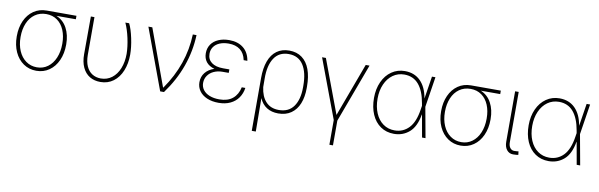

<svg xmlns="http://www.w3.org/2000/svg" viewBox="-49 -994 5151 1650"><g transform="rotate(10 2526.5 -169.5)"><path d="M257.8 -514.6H517.6V-484.4H348.1Q409.2 -459 441.4 -399.2Q473.6 -339.4 473.6 -257.8V-253.9Q473.6 -177.7 446.5 -117.4Q419.4 -57.1 370.6 -23.2Q321.8 10.7 258.8 10.7Q195.8 10.7 146.7 -22.7Q97.7 -56.2 70.3 -115.7Q43 -175.3 43 -251V-253.9Q43 -329.1 69.6 -388.2Q96.2 -447.3 144.8 -481Q193.4 -514.6 257.8 -514.6ZM258.8 -19.5Q312.5 -19.5 353.5 -49.8Q394.5 -80.1 417 -133.5Q439.5 -187 439.5 -254.9V-258.8Q439.5 -323.7 418.2 -375Q397 -426.3 356.4 -455.3Q315.9 -484.4 260.7 -484.4Q204.1 -484.4 162.4 -454.8Q120.6 -425.3 98.4 -372.8Q76.2 -320.3 76.2 -253.9V-251Q76.2 -184.6 98.9 -131.8Q121.6 -79.1 163.1 -49.3Q204.6 -19.5 258.8 -19.5Z M671.9 -530.3V-200.2Q672.4 -141.6 690.4 -101.6Q708.5 -61.5 740.7 -41.3Q772.9 -21 815.4 -20.5Q871.1 -20.5 912.6 -52.2Q954.1 -84 976.6 -140.1Q999 -196.3 999 -267.6Q998 -330.1 982.2 -403.1Q966.3 -476.1 941.4 -530.3H974.6Q997.6 -484.4 1013.9 -407Q1030.3 -329.6 1030.3 -265.6Q1030.3 -187.5 1004.6 -124.8Q979 -62 930.9 -26.1Q882.8 9.8 817.4 9.8Q764.2 9.8 724.1 -14.4Q684.1 -38.6 661.9 -86.2Q639.6 -133.8 639.6 -201.2L640.6 -530.3Z M1142.6 -530.3H1176.8L1357.4 -37.1H1360.4Q1521.5 -267.1 1530.3 -530.3H1562.5Q1557.1 -389.2 1509.5 -255.9Q1461.9 -122.6 1372.1 0H1338.9Z M1764.2 -271.5Q1716.3 -285.2 1692.1 -315.9Q1668 -346.7 1668 -391.6Q1668 -435.5 1690.4 -468.5Q1712.9 -501.5 1753.9 -519.3Q1794.9 -537.1 1848.6 -537.1Q1923.3 -537.1 1971.4 -498.8Q2019.5 -460.4 2031.2 -388.7H1999Q1986.8 -447.8 1948.2 -477.3Q1909.7 -506.8 1848.6 -506.8Q1803.7 -506.8 1770 -492.7Q1736.3 -478.5 1718.3 -452.6Q1700.2 -426.8 1700.2 -392.6Q1700.2 -343.3 1736.1 -316.2Q1772 -289.1 1836.9 -289.1H1891.6V-258.8H1836.9Q1795.9 -258.8 1762.2 -243.4Q1728.5 -228 1709 -200Q1689.5 -171.9 1689.5 -135.7Q1689.5 -101.6 1709.2 -75.4Q1729 -49.3 1765.4 -34.9Q1801.8 -20.5 1850.6 -20.5Q1923.8 -20.5 1966.8 -56.2Q2009.8 -91.8 2023.4 -156.2H2054.7Q2047.4 -106.4 2021.2 -69.1Q1995.1 -31.7 1951.4 -11Q1907.7 9.8 1849.6 9.8Q1791 9.8 1747.6 -9Q1704.1 -27.8 1680.7 -61Q1657.2 -94.2 1657.2 -136.7Q1657.2 -185.1 1685.3 -220.2Q1713.4 -255.4 1764.2 -271.5Z M2372.1 -538.1Q2437.5 -538.1 2482.9 -504.6Q2528.3 -471.2 2551.3 -408.7Q2574.2 -346.2 2574.2 -259.8V-246.1Q2574.2 -168.5 2551 -110.8Q2527.8 -53.2 2481.9 -21.2Q2436 10.7 2370.1 10.7Q2311 10.7 2269.3 -15.9Q2227.5 -42.5 2205.6 -93.8L2208 197.3H2172.9V-263.7Q2172.9 -350.1 2195.6 -411.6Q2218.3 -473.1 2262.9 -505.6Q2307.6 -538.1 2372.1 -538.1ZM2204.6 -189.9Q2214.8 -109.4 2256.6 -64.5Q2298.3 -19.5 2370.1 -19.5Q2455.6 -19.5 2498.8 -80.3Q2542 -141.1 2542 -246.1V-259.8Q2542 -377.4 2499.3 -442.6Q2456.5 -507.8 2372.1 -507.8Q2287.6 -507.8 2245.1 -442.9Q2202.6 -377.9 2204.1 -263.7Z M2691.4 -530.3 2866.2 -63.5 3039.1 -530.3H3072.3L2881.8 -16.6V199.2H2850.6V-16.6L2658.2 -530.3Z M3158.2 -263.7Q3158.2 -342.8 3186.5 -405Q3214.8 -467.3 3265.6 -502.2Q3316.4 -537.1 3380.9 -537.1Q3463.9 -537.1 3516.8 -484.4Q3569.8 -431.6 3585.9 -335H3586.4L3617.2 -530.3H3647.5L3606 -265.1L3654.3 0H3624L3589.4 -194.3H3587.9Q3569.3 -86.4 3513.2 -37.8Q3457 10.7 3379.9 10.7Q3313 10.7 3262.7 -23.7Q3212.4 -58.1 3185.3 -120.4Q3158.2 -182.6 3158.2 -263.7ZM3379.9 -19.5Q3454.1 -19.5 3504.4 -72Q3554.7 -124.5 3571.3 -237.3L3576.2 -268.1L3572.3 -290Q3554.2 -395.5 3506.8 -451.2Q3459.5 -506.8 3380.9 -506.8Q3325.2 -506.8 3281.7 -475.8Q3238.3 -444.8 3213.9 -389.4Q3189.5 -334 3189.5 -263.7Q3189.5 -191.9 3213.1 -136.5Q3236.8 -81.1 3280 -50.3Q3323.2 -19.5 3379.9 -19.5Z M3960.9 -514.6H4220.7V-484.4H4051.3Q4112.3 -459 4144.5 -399.2Q4176.8 -339.4 4176.8 -257.8V-253.9Q4176.8 -177.7 4149.7 -117.4Q4122.6 -57.1 4073.7 -23.2Q4024.9 10.7 3961.9 10.7Q3898.9 10.7 3849.9 -22.7Q3800.8 -56.2 3773.4 -115.7Q3746.1 -175.3 3746.1 -251V-253.9Q3746.1 -329.1 3772.7 -388.2Q3799.3 -447.3 3847.9 -481Q3896.5 -514.6 3960.9 -514.6ZM3961.9 -19.5Q4015.6 -19.5 4056.6 -49.8Q4097.7 -80.1 4120.1 -133.5Q4142.6 -187 4142.6 -254.9V-258.8Q4142.6 -323.7 4121.3 -375Q4100.1 -426.3 4059.6 -455.3Q4019 -484.4 3963.9 -484.4Q3907.2 -484.4 3865.5 -454.8Q3823.7 -425.3 3801.5 -372.8Q3779.3 -320.3 3779.3 -253.9V-251Q3779.3 -184.6 3802 -131.8Q3824.7 -79.1 3866.2 -49.3Q3907.7 -19.5 3961.9 -19.5Z M4374 -530.3V-90.8Q4374 -60.1 4387.9 -42.2Q4401.9 -24.4 4423.8 -24.4Q4437.5 -24.4 4448.2 -25.4Q4459 -26.4 4460.9 -27.3L4464.8 2.9Q4460 4.4 4447.8 5.6Q4435.5 6.8 4418.9 6.8Q4384.8 6.8 4363.8 -19.5Q4342.8 -45.9 4342.8 -90.8V-530.3Z M4507.8 -263.7Q4507.8 -342.8 4536.1 -405Q4564.5 -467.3 4615.2 -502.2Q4666 -537.1 4730.5 -537.1Q4813.5 -537.1 4866.5 -484.4Q4919.4 -431.6 4935.5 -335H4936L4966.8 -530.3H4997.1L4955.6 -265.1L5003.9 0H4973.6L4939 -194.3H4937.5Q4918.9 -86.4 4862.8 -37.8Q4806.6 10.7 4729.5 10.7Q4662.6 10.7 4612.3 -23.7Q4562 -58.1 4534.9 -120.4Q4507.8 -182.6 4507.8 -263.7ZM4729.5 -19.5Q4803.7 -19.5 4854 -72Q4904.3 -124.5 4920.9 -237.3L4925.8 -268.1L4921.9 -290Q4903.8 -395.5 4856.4 -451.2Q4809.1 -506.8 4730.5 -506.8Q4674.8 -506.8 4631.3 -475.8Q4587.9 -444.8 4563.5 -389.4Q4539.1 -334 4539.1 -263.7Q4539.1 -191.9 4562.7 -136.5Q4586.4 -81.1 4629.6 -50.3Q4672.9 -19.5 4729.5 -19.5Z"/></g></svg>

Font: Pretendard Std Thin
Style: Regular
Weight: 100
Designer: Base glyphs from Inter by Rasmus Andersson; Hangeul glyphs from Noto Sans CJK(Source Han Sans) by Jang Soo-young and Kan
Foundry: Kil Hyung-jin
Version: Version 1.309